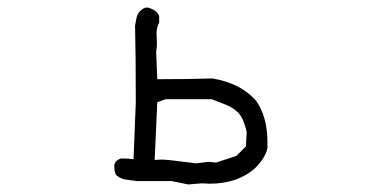

<svg xmlns="http://www.w3.org/2000/svg" viewBox="-20 -486 1040 509"><path d="M500 -53 533 -57 553 -55 607 -73 632 -98 634 -136Q630 -154 623 -170Q616 -186 600 -197Q588 -205 572 -211Q556 -217 541 -223H419L397 -215L390 -62L409 -63Q423 -63 500 -53ZM479 3 435 -6H342Q328 -8 313.5 -10Q299 -12 288 -22Q283 -30 283 -46Q283 -60 301 -66Q318 -66 334 -64L340 -215Q340 -346 338 -418Q340 -429 342 -439Q344 -449 350.5 -455.5Q357 -462 361 -464Q365 -466 369 -466Q374 -466 381 -463Q388 -460 393.5 -455.5Q399 -451 402 -443V-426Q395 -413 395 -397L396 -372Q396 -360 394 -349L397 -276Q470 -276 543 -278Q617 -266 659 -219Q689 -176 689 -109V-93Q683 -67 657 -41Q611 1 535 1L515 0Z"/></svg>

Font: Yozai
Style: Regular
Weight: 400
Designer: LXGW / Y.OzVox
Foundry: LXGW / Y.OzVox
Version: Version 0.861;October 22, 2024